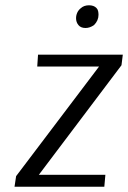

<svg xmlns="http://www.w3.org/2000/svg" viewBox="-20 -707 485 727"><path d="M286 -676Q298 -687 317 -687Q335 -687 345 -677Q350 -672 351.5 -665Q353 -658 353 -651Q353 -629 336 -612Q320 -601 304 -601Q286 -601 277 -612Q268 -623 268 -638Q268 -649 272.5 -659Q277 -669 286 -676ZM440 -460 127 -45H379L375 0H35L41 -40L355 -455H121L124 -500H445Z"/></svg>

Font: Arsenal SC
Style: Italic
Weight: 400
Italic angle: -9.10001°
Designer: Andrij Shevchenko
Foundry: Stairsfor
Version: Version 2.001; ttfautohint (v1.8.4.7-5d5b)